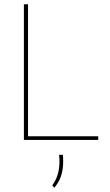

<svg xmlns="http://www.w3.org/2000/svg" viewBox="-20 -659 518 904"><path d="M112 0H92.5V-639H112ZM99 -17.5H442.5V0H99ZM276 70Q276.5 75 277 83Q277.5 91 277.5 101Q277.5 136.5 268.5 166.2Q259.5 196 236 225L226 214Q244 189 252 161.5Q260 134 260 101.5Q260 93 259.5 85.2Q259 77.5 258 70Z"/></svg>

Font: Anek Latin Thin
Style: Regular
Weight: 250
Designer: Yesha Goshar
Foundry: Ek Type
Version: Version 1.003